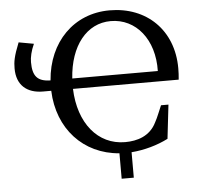

<svg xmlns="http://www.w3.org/2000/svg" viewBox="-57 -774 1007 977"><g transform="rotate(-5 446.0 -285.5)"><path d="M31 -462C31 -377 83 -333 165 -333H207C214 -138 342 0 525 14V144H587V14C653 9 720 -10 775 -38L795 -211H757C744 -182 734 -153 719 -126C686 -59 621 -40 559 -40C420 -40 324 -157 318 -333H858C860 -352 861 -372 861 -391C861 -586 727 -715 538 -715C355 -715 223 -581 208 -386C140 -387 117 -417 117 -487C117 -512 124 -544 140 -579L63 -593C35 -523 31 -496 31 -462ZM319 -386C330 -552 416 -660 539 -660C668 -660 760 -547 756 -386Z"/></g></svg>

Font: LT Superior Serif Medium
Style: Regular
Weight: 500
Designer: Daniel Lyons
Foundry: LyonsType
Version: Version 2.120;FEAKit 1.0